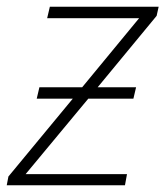

<svg xmlns="http://www.w3.org/2000/svg" viewBox="-34 -550 492 570"><path d="M-14 0H337L343 -33H42L228 -257H362L370 -291H256L431 -503L437 -530H114L106 -496H379L210 -291H83L75 -257H182L-9 -26Z"/></svg>

Font: Noto Sans ExtraLight
Style: Italic
Weight: 200
Italic angle: -12°
Designer: Monotype Design Team
Foundry: Monotype Imaging Inc.
Version: Version 2.013